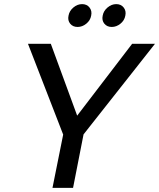

<svg xmlns="http://www.w3.org/2000/svg" viewBox="-20 -913 773 933"><path d="M622 -700H733L386 -260L335 0H235L287 -259L116 -700H227L355 -351ZM357 -782Q334 -782 321 -798Q308 -814 313 -837Q317 -860 336.5 -876.5Q356 -893 379 -893Q402 -893 415 -876.5Q428 -860 423 -837Q419 -814 399.5 -798Q380 -782 357 -782ZM523 -782Q500 -782 487 -798Q474 -814 479 -837Q483 -860 502.5 -876.5Q522 -893 545 -893Q568 -893 581 -876.5Q594 -860 589 -837Q585 -814 565.5 -798Q546 -782 523 -782Z"/></svg>

Font: Albert Sans Medium
Style: Italic
Weight: 500
Italic angle: -11.25°
Designer: Andreas Rasmussen
Foundry: a.Foundry
Version: Version 1.025